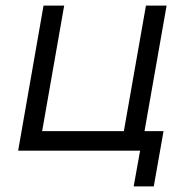

<svg xmlns="http://www.w3.org/2000/svg" viewBox="-20 -540 670 688"><path d="M503 -520H577L495 -54H421ZM531 128H459L482 0H45L136 -520H210L131 -70H566Z"/></svg>

Font: Fixel Italic Variable Display Thin
Style: Italic
Weight: 100
Italic angle: -10°
Designer: AlfaBravo + MacPaw
Foundry: Kyrylo Tkachov, Marchela Mozhyna, Serhii Makarenko, Maria Weinstein, Zakhar Kryvoshyya
Version: Version 1.210;Glyphs 3.2 (3217)